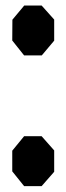

<svg xmlns="http://www.w3.org/2000/svg" viewBox="-20 -645 235 680"><path d="M65.4 -162.6H127.4L171.9 -112.3V-36.6L127.4 14.2H65.4L23.4 -38.1V-111.3ZM127.4 -625.5 171.9 -575.7V-501L127.9 -448.7H65.4L23.4 -501.5L23.9 -575.2L65.9 -625.5Z"/></svg>

Font: Gap Sans
Style: Black
Weight: 400
Designer: Alexandre Liziard and Etienne Ozeray
Foundry: Interstices.io
Version: Version 1.6.1 - December 3. 2014